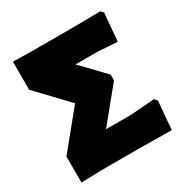

<svg xmlns="http://www.w3.org/2000/svg" viewBox="-153 -773 868 901"><g transform="rotate(-30 281.5 -323.0)"><path d="M524 -635 511 -649 381 -647H136L38 -649V-497L193 -334L33 -138V3L143 0H350L523 2L536 -150L524 -166L395 -156H258L405 -336V-367L286 -491H400L511 -484Z"/></g></svg>

Font: Luna Sans Black
Style: Regular
Weight: 900
Designer: Juan Pablo del Peral
Foundry: Huerta Tipografica
Version: Version 2.001; ttfautohint (v1.5)